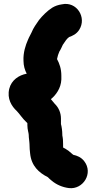

<svg xmlns="http://www.w3.org/2000/svg" viewBox="-20 -778 497 989"><path d="M132 -35C132 -19 133.5 -0.1 135.2 12.8C141.6 76.9 180.9 111.9 226.5 134.7C232.1 141.6 239.1 146.2 246.6 152.9C269.9 172.6 300.7 186.5 335 190.8C408.1 199.6 462.1 114.1 413.7 52.1C397.6 31.5 377.1 23.7 357.3 19.4L347.9 11.5C338.1 2.1 327.5 -5.9 315.2 -12.8C311.1 -15.1 309.2 -15.7 305.7 -17.4C305.6 -18 305.4 -20.1 305 -23.4V-35C305 -52.2 304.5 -63.9 301 -80.7V-83C301 -103.4 298 -124.7 294 -139V-167C294 -196.5 282.4 -223.8 261.5 -243.9C256.9 -248.5 252.9 -255.3 242.1 -267.2C268.2 -288.3 294.1 -323.8 296 -368.5V-388C296 -424.1 286.2 -450.6 273.7 -473.8C277.1 -488.9 280 -500.2 285.6 -512.2C292.8 -522.9 299 -537.7 303.6 -547.3C317 -566.7 322.7 -577.5 336.3 -587.4C353.2 -593.2 373.8 -602.1 388.1 -624.6C428.1 -687.4 375.4 -772.7 298.5 -755.6C279.5 -752.9 263.9 -747.3 248.9 -738.3C223.4 -722.1 198.4 -696.8 181.5 -675.6C181.2 -675.2 180.6 -674.4 180.2 -673.9C166.9 -654 153.2 -637 142 -609.7C137.1 -598.3 131.5 -591.2 123.9 -572.7C112 -545.7 98.8 -506.9 101 -464.3C101.2 -439.5 107.6 -417.4 117.6 -398.4C77.3 -391.1 38.9 -365.6 27.7 -320.9C15.3 -269.2 39.9 -230.5 66.7 -205.9C81 -191.5 95.2 -167.7 117.1 -147.6C120.5 -144.5 117.8 -148.1 121 -143.2V-133C121 -109.7 128 -93.1 128 -83C128 -67.5 131 -54.1 131 -48C131 -42.8 132 -42.5 132 -35Z"/></svg>

Font: Smoothie
Style: Bd
Weight: 700
Foundry: Cannot Into Space Fonts
Version: Version 0.8